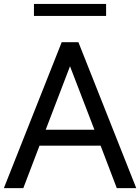

<svg xmlns="http://www.w3.org/2000/svg" viewBox="-29 -967 720 987"><path d="M-9.1 0 288.2 -750H374.1L671.4 0H571.4L488.2 -218.2H174.1L90.9 0ZM205.9 -300H456.4L330.9 -626.4ZM145.5 -885V-946.8H516.4V-885Z"/></svg>

Font: Spartan Med
Style: Regular
Weight: 500
Designer: Matt Bailey, Mirko Velimirovic
Foundry: Matt Bailey
Version: Version 1.005